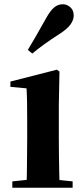

<svg xmlns="http://www.w3.org/2000/svg" viewBox="-20 -884 394 904"><path d="M38 0V-30L144 -41H214L322 -30V0ZM105 0Q106 -26 106.5 -68Q107 -110 107.5 -156Q108 -202 108 -236V-313Q108 -363 107.5 -398Q107 -433 105 -468L29 -475V-500L248 -556L260 -547L257 -390V-236Q257 -202 257.5 -156Q258 -110 259 -68Q260 -26 261 0ZM111 -649Q129 -679 148.5 -712.5Q168 -746 198 -800Q217 -834 235 -849Q253 -864 276 -864Q295 -864 311 -850Q327 -836 327 -811Q327 -790 312 -769Q297 -748 263 -726Q215 -695 185.5 -673.5Q156 -652 132 -632Z"/></svg>

Font: Noto Serif JP ExtraBold
Style: Regular
Weight: 800
Designer: Ryoko NISHIZUKA 西塚涼子 (kana & ideographs); Frank Grießhammer (Latin, Greek & Cyrillic); Wenlong ZHANG 张文龙 (bopomofo); San
Foundry: Adobe
Version: Version 2.003-H1;hotconv 1.1.1;makeotfexe 2.6.0